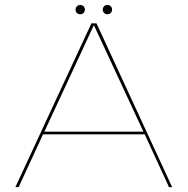

<svg xmlns="http://www.w3.org/2000/svg" viewBox="-20 -774 777 794"><path d="M43.5 0 358 -677.5H379L692 0H679L578.5 -218.5H158L57 0ZM163.5 -229.5H573L369 -668.5H367.5ZM424 -715Q416 -715 410.5 -720.5Q405 -726 405 -734Q405 -742.5 410.5 -748Q416 -753.5 424 -753.5Q432.5 -753.5 438 -748Q443.5 -742.5 443.5 -734Q443.5 -726 438 -720.5Q432.5 -715 424 -715ZM311.5 -715Q303.5 -715 298 -720.5Q292.5 -726 292.5 -734Q292.5 -742.5 298 -748Q303.5 -753.5 311.5 -753.5Q320 -753.5 325.5 -748Q331 -742.5 331 -734Q331 -726 325.5 -720.5Q320 -715 311.5 -715Z"/></svg>

Font: Anybody ExtraExpanded Thin
Style: Regular
Weight: 100
Width: 8
Designer: Tyler Finck
Foundry: Etcetera Type Company
Version: Version 1.010; ttfautohint (v1.8.3) -l 8 -r 50 -G 200 -x 14 